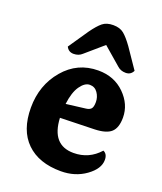

<svg xmlns="http://www.w3.org/2000/svg" viewBox="-144 -869 822 973"><g transform="rotate(20 267.0 -382.5)"><path d="M203 -587Q185 -570 157.5 -570Q130 -570 118 -595L191 -702Q219 -741 240.5 -758.5Q262 -776 298 -776Q334 -776 355.5 -758.5Q377 -741 405 -702L478 -595Q466 -570 438.5 -570Q411 -570 393 -587L298 -669ZM207 -318 312 -331Q330 -333 339 -342.5Q348 -352 348 -379Q348 -406 332.5 -428.5Q317 -451 290 -451Q263 -451 239 -417Q215 -383 207 -318ZM329 -98Q412 -98 468 -161Q491 -151 491 -119Q491 -71 434 -30Q377 11 300 11Q181 11 114.5 -54Q48 -119 48 -240.5Q48 -362 121 -448Q194 -534 306 -534Q392 -534 448 -478.5Q504 -423 504 -352Q504 -297 478 -273Q452 -249 389 -247L204 -242Q211 -98 329 -98Z"/></g></svg>

Font: Laila
Style: Bold
Weight: 700
Designer: Hitesh Malaviya
Foundry: Indian Type Foundry
Version: Version 1.302;PS 1.0;hotconv 1.0.78;makeotf.lib2.5.61930; tt